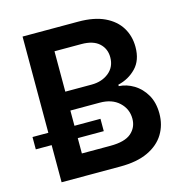

<svg xmlns="http://www.w3.org/2000/svg" viewBox="-107 -827 887 926"><g transform="rotate(-15 336.5 -364.0)"><path d="M87.4 0V-727.5H365.7Q444.3 -727.5 496.3 -702.9Q548.3 -678.2 574.5 -635.5Q600.6 -592.8 600.6 -538.6Q600.6 -472.2 563.7 -434.1Q526.9 -396 473.6 -383.8V-376.5Q512.2 -374.5 547.9 -353Q583.5 -331.5 606.2 -292.5Q628.9 -253.4 628.9 -198.2Q628.9 -141.6 601.6 -96.7Q574.2 -51.8 519.3 -25.9Q464.4 0 380.9 0ZM217.8 -108.9H360.4Q432.6 -108.9 464.6 -136.7Q496.6 -164.6 496.6 -208Q496.6 -256.8 460.9 -290Q425.3 -323.2 364.7 -323.2H217.8ZM217.8 -417.5H349.1Q400.9 -417.5 435.5 -445.6Q470.2 -473.6 470.2 -522Q470.2 -564.5 440.4 -591.8Q410.6 -619.1 352.1 -619.1H217.8ZM8.3 -185.5V-247.1H347.7V-185.5Z"/></g></svg>

Font: Inter-SemiBold
Style: Regular
Weight: 600
Designer: Rasmus Andersson
Foundry: rsms
Version: Version 4.000;git-a52131595